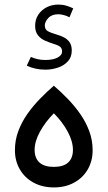

<svg xmlns="http://www.w3.org/2000/svg" viewBox="-20 -819 470 839"><path d="M215.3 -89.7Q173.5 -89.7 152.4 -108.9Q131.3 -128.2 131.3 -164Q131.3 -201.1 154.6 -243.6Q177.9 -286.1 215.3 -323.9Q253.1 -286.1 275.9 -243.7Q298.7 -201.3 298.7 -164Q298.7 -128 277.8 -108.9Q257 -89.7 215.3 -89.7ZM215.3 0Q265.5 0 303.7 -20.9Q342 -41.7 363.4 -78.6Q384.8 -115.4 384.8 -162.7Q384.8 -206.5 369.9 -246.3Q355 -286.1 330.4 -321.3Q305.8 -356.5 275.7 -387.4Q245.7 -418.3 215.3 -444.4Q185 -418.3 154.9 -387.5Q124.9 -356.8 99.9 -321.4Q75 -286.1 60.1 -246.4Q45.2 -206.7 45.2 -162.7Q45.2 -115.4 66.9 -78.5Q88.5 -41.6 126.9 -20.8Q165.3 0 215.3 0ZM283.6 -743.4 300 -782.5Q285.2 -789.7 269.5 -794.3Q253.8 -799 234.4 -799Q206.8 -799 183.8 -787.2Q160.8 -775.5 147.2 -754.5Q133.5 -733.6 133.5 -705.9Q133.5 -679.9 146 -664.7Q158.4 -649.4 176.5 -641.5Q194.5 -633.6 210.8 -628.5Q234.1 -621.6 242.7 -614.6Q251.3 -607.5 251.3 -593.3Q251.3 -578.1 231.8 -567.5Q212.2 -556.9 178.2 -556.9Q158.5 -556.9 143.2 -560.7Q127.9 -564.5 114.9 -570.3L97 -532Q114.6 -523.7 134.6 -519.2Q154.7 -514.6 178.2 -514.6Q206.7 -514.6 233.2 -523.6Q259.7 -532.5 276.7 -551.1Q293.6 -569.6 293.6 -598.4Q293.6 -620.7 284.1 -634.3Q274.5 -647.9 259.6 -655.6Q244.8 -663.3 228.7 -667.7Q201.4 -675.7 188.6 -683.1Q175.8 -690.5 175.8 -707.6Q175.8 -723.9 191.1 -740.3Q206.4 -756.7 234.4 -756.7Q246.2 -756.7 259.5 -753Q272.8 -749.3 283.6 -743.4Z"/></svg>

Font: Estedad-VF-FD Black
Style: Regular
Weight: 900
Designer: Amin Abedi
Version: Version 4.000